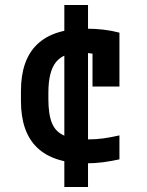

<svg xmlns="http://www.w3.org/2000/svg" viewBox="-20 -645 590 770"><path d="M238 -260V-625H333V-260ZM238 105V-260H333V105ZM326 10Q64 10 64 -240V-280Q64 -530 326 -530Q399 -530 459 -514V-298H351V-498L401 -417Q379 -425 353.5 -429.5Q328 -434 303 -434Q235 -434 204.5 -396Q174 -358 174 -273V-248Q174 -186 188.5 -151Q203 -116 238 -101Q273 -86 334 -86Q366 -86 394.5 -90Q423 -94 459 -102V-6Q428 1 394.5 5.5Q361 10 326 10Z"/></svg>

Font: M PLUS Code Latin SemiExpanded Medium
Style: Regular
Weight: 500
Width: 6
Designer: Coji Morishita
Foundry: UNDERFOREST DESIGN
Version: Version 1.002; ttfautohint (v1.8.3)